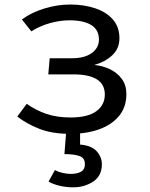

<svg xmlns="http://www.w3.org/2000/svg" viewBox="-20 -571 655 836"><path d="M196.4 -317.4H293.8Q348.2 -317.4 379.5 -340Q410.8 -362.6 410.8 -398.5Q410.8 -441.5 377.2 -462.1Q343.6 -482.6 282.6 -482.6Q241.5 -482.6 197.4 -470.3Q153.3 -457.9 116.4 -434.4L75.4 -486.2Q115.9 -516.4 172.6 -533.8Q229.2 -551.3 285.6 -551.3Q345.1 -551.3 393.8 -535.1Q442.6 -519 471.3 -486.4Q500 -453.8 500 -404.6Q500 -359.5 469 -330.5Q437.9 -301.5 390.8 -288.2Q427.7 -284.6 459.5 -269.2Q491.3 -253.8 510.8 -226.9Q530.3 -200 530.3 -161.5Q530.3 -104.6 498.2 -65.9Q466.2 -27.2 411 -7.7Q355.9 11.8 285.1 11.8Q205.6 11.8 149.5 -10.8Q93.3 -33.3 55.4 -63.6L96.4 -119Q134.4 -91.8 180.5 -75.6Q226.7 -59.5 287.7 -59.5Q362.1 -59.5 399.2 -86.7Q436.4 -113.8 436.4 -159.5Q436.4 -247.2 299 -247.2H190.3ZM349.7 144.1Q349.7 116.4 325.6 108.2Q301.5 100 260.5 100L269.7 -16.4H328.7V58.5Q379 62.6 401.3 87.9Q423.6 113.3 423.6 144.1Q423.6 194.4 385.9 219.5Q348.2 244.6 298.5 244.6Q267.7 244.6 239.5 237.9Q211.3 231.3 191.3 219.5L219 169.7Q233.3 177.4 252.3 181.8Q271.3 186.2 288.2 186.2Q315.4 186.2 332.6 176.7Q349.7 167.2 349.7 144.1Z"/></svg>

Font: FiraCode Nerd Font
Style: Regular
Weight: 400
Designer: Carrois Corporate, Edenspiekermann AG, Nikita Prokopov
Foundry: Carrois Corporate, Edenspiekermann AG, Nikita Prokopov
Version: Version 6.002;Nerd Fonts 2.1.0